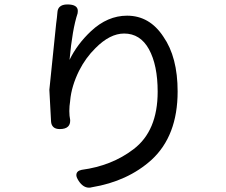

<svg xmlns="http://www.w3.org/2000/svg" viewBox="-20 -786 1040 883"><path d="M290 -765.6Q337.9 -765.6 337.9 -735.4Q337.9 -728.5 336.9 -724.6Q312.5 -651.4 299.8 -510.7Q335 -583 398.4 -642.6Q474.6 -713.9 564.5 -713.9Q668 -713.9 731.4 -617.2Q796.9 -523.4 796.9 -365.2Q796.9 -161.1 676.8 -50.8Q567.4 47.9 402.3 75.2Q395.5 77.1 389.6 77.1Q362.3 77.1 341.8 45.9Q331.1 29.3 331.1 19.5Q331.1 0 355.5 -4.9Q494.1 -23.4 593.8 -99.6Q705.1 -183.6 705.1 -364.3Q705.1 -486.3 665 -559.6Q625 -631.8 550.8 -631.8Q485.4 -631.8 418.9 -564.5Q374 -520.5 343.8 -460.9Q308.6 -389.6 302.7 -323.2Q302.7 -322.3 302.7 -322.3Q298.8 -297.9 298.8 -275.4Q298.8 -252.9 302.7 -234.4Q302.7 -233.4 302.7 -230.5Q302.7 -213.9 293 -204.1Q281.2 -192.4 254.9 -192.4Q235.4 -192.4 225.6 -201.7Q215.8 -210.9 214.8 -227.5Q207 -373 207 -373Q207 -373 238.3 -677.7Q242.2 -705.1 244.1 -729.5Q245.1 -745.1 253.9 -753.9Q265.6 -765.6 290 -765.6Z"/></svg>

Font: TaiwanPearl
Style: Regular
Weight: 400
Version: Version 2.102